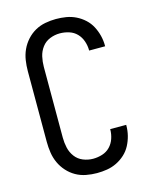

<svg xmlns="http://www.w3.org/2000/svg" viewBox="-113 -819 726 904"><g transform="rotate(-15 250.0 -367.5)"><path d="M247 8Q221 8 194.5 3Q168 -2 145 -15Q122 -28 104 -48Q86 -68 75 -92Q64 -116 60 -142.5Q56 -169 56 -195V-540Q56 -566 60 -592.5Q64 -619 75 -643Q86 -667 104 -687Q122 -707 145 -720Q168 -733 194.5 -738Q221 -743 247 -743Q272 -743 296.5 -739Q321 -735 343.5 -724Q366 -713 384.5 -696Q403 -679 414.5 -657Q426 -635 432 -611Q438 -587 438 -562V-559H360V-561Q360 -583 352.5 -605Q345 -627 329.5 -643Q314 -659 292 -666Q270 -673 247 -673Q222 -673 198.5 -663.5Q175 -654 160 -634Q145 -614 139.5 -589.5Q134 -565 134 -540V-195Q134 -170 139.5 -145.5Q145 -121 160 -101Q175 -81 198.5 -71.5Q222 -62 247 -62Q270 -62 292 -69Q314 -76 329.5 -92Q345 -108 352.5 -130Q360 -152 360 -174V-176H438V-173Q438 -148 432 -124Q426 -100 414.5 -78Q403 -56 384.5 -39Q366 -22 343.5 -11Q321 0 296.5 4Q272 8 247 8Z"/></g></svg>

Font: Iosevka Fuck
Style: Regular
Weight: 400
Monospace: yes
Designer: Belleve Invis
Foundry: Belleve Invis
Version: Version 28.0.7; ttfautohint (v1.8.3)